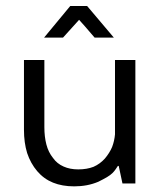

<svg xmlns="http://www.w3.org/2000/svg" viewBox="-20 -624 547 653"><path d="M301.8 -496.1Q318.4 -496.1 367.2 -496.1Q344.7 -523.4 276.4 -603.5Q261.7 -603.5 218.8 -603.5Q196.3 -577.1 129.9 -496.1Q146.5 -496.1 194.3 -496.1Q208 -511.7 249 -556.6Q262.7 -542 301.8 -496.1ZM440.4 -419.9Q422.9 -419.9 371.1 -419.9Q371.1 -356.4 371.1 -167Q369.1 -144.5 361.3 -124Q352.5 -103.5 336.9 -85Q320.3 -66.4 297.9 -56.6Q275.4 -47.9 246.1 -47.9Q217.8 -47.9 196.3 -57.6Q173.8 -67.4 160.2 -86.9Q144.5 -106.4 137.7 -132.8Q130.9 -159.2 130.9 -191.4Q130.9 -267.6 130.9 -419.9Q113.3 -419.9 61.5 -419.9Q61.5 -360.4 61.5 -182.6Q61.5 -138.7 72.3 -103.5Q84 -68.4 106.4 -42Q128.9 -15.6 160.2 -2.9Q191.4 9.8 232.4 9.8Q254.9 9.8 275.4 5.9Q295.9 2 314.5 -5.9Q332 -14.6 343.8 -21.5Q356.4 -29.3 362.3 -35.2Q368.2 -41 373 -47.9Q377 -53.7 380.9 -59.6Q381.8 -59.6 383.8 -59.6Q386.7 -44.9 396.5 0Q407.2 0 440.4 0Q440.4 -105.5 440.4 -419.9Z"/></svg>

Font: TextaAlt
Style: Regular
Weight: 400
Designer: Daniel Hernandez & Miguel Hernandez
Version: Version 1.005;com.myfonts.easy.latinotype.texta.alt-regular.